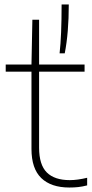

<svg xmlns="http://www.w3.org/2000/svg" viewBox="-20 -828 412 857"><path d="M369 -34.5V-0.5Q347.5 5 329.2 7Q311 9 289.5 9Q208 9 164.2 -33.2Q120.5 -75.5 120.5 -163V-508H5.5V-540H120.5L124.5 -740H154.5V-540H357.5V-508H154.5V-169Q154.5 -92.5 189 -58.2Q223.5 -24 291.5 -24Q325.5 -24 369 -34.5ZM255 -808H287Q287 -681.5 269 -590H246Q255 -669 255 -808Z"/></svg>

Font: Encode Sans Semi Expanded Thin
Style: Regular
Weight: 250
Width: 6
Designer: Multiple Designers
Foundry: Impallari Type
Version: Version 2.000